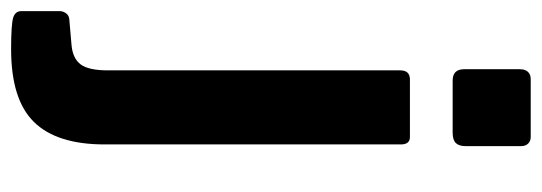

<svg xmlns="http://www.w3.org/2000/svg" viewBox="-368 -454 952 337"><g transform="rotate(90 107.5 -286.0)"><path d="M196 -628V-725C196 -730.3 194.5 -734.5 191.5 -737.5C188.5 -740.5 184.7 -742 180 -742H78C72.7 -742 68.5 -740.3 65.5 -737C62.5 -733.7 61 -729 61 -723V-625C61 -611.7 67.7 -605 81 -605H172C180.7 -605 186.8 -606.8 190.5 -610.5C194.2 -614.2 196 -620 196 -628ZM153.5 130C179.8 103.3 193 62 193 6V-514C193 -524.7 188.7 -530 180 -530H79C68.3 -530 63 -524.3 63 -513V0C63 22.7 59.5 38.7 52.5 48C45.5 57.3 34 62.7 18 64L-28 68C-32 68.7 -35.2 70.7 -37.5 74C-39.8 77.3 -41 81 -41 85V152C-41 159.3 -37 164.2 -29 166.5C-21 168.8 -2.7 170 26 170C84.7 170 127.2 156.7 153.5 130Z"/></g></svg>

Font: Libre Franklin SemiBold
Style: Regular
Weight: 600
Designer: Pablo Impallari, Rodrigo Fuenzalida
Foundry: Impallari Type
Version: Version 1.002; ttfautohint (v1.5)